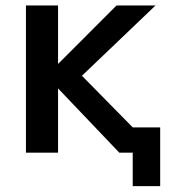

<svg xmlns="http://www.w3.org/2000/svg" viewBox="-20 -542 617 683"><path d="M186.5 -227.5V1H72.3V-522.5H186.5V-314.5L394.5 -522.5H533.2L271.5 -272.5L452.1 -88.9H549.8V120.1H452.1V1H446.3H404.3Z"/></svg>

Font: Gen Shin Gothic Medium
Style: Regular
Weight: 500
Designer: [Source Han Sans]
Ryoko NISHIZUKA  (kana & ideographs); Paul D. Hunt (Latin, Greek & Cyrillic); Wenlong ZHANG  (bopomofo
Version: Version 1.002.20150607